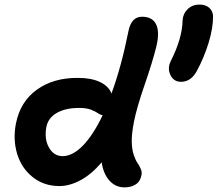

<svg xmlns="http://www.w3.org/2000/svg" viewBox="-20 -833 952 840"><path d="M772 -475.1Q740.2 -475.1 725.8 -504.4Q711.4 -533.7 727.1 -565.9Q777.3 -665 778.8 -743.2Q780.3 -772.9 801 -793Q821.8 -813 852.1 -813Q879.9 -813 895.5 -798.8Q911.1 -784.7 912.1 -763.2Q912.6 -711.4 892.8 -646.2Q873 -581.1 840.8 -522Q815.4 -475.1 772 -475.1ZM240.2 -19Q171.9 -19 122.8 -58.3Q73.7 -97.7 54.9 -160.4Q36.1 -223.1 49.8 -293Q68.8 -388.7 141.6 -440.9Q214.4 -493.2 321.8 -492.2Q379.4 -492.2 417.5 -474.1Q455.6 -456.1 467.8 -423.8Q511.2 -542.5 542 -696.8Q554.7 -759.8 601.1 -759.8Q647 -759.8 663.1 -726.3Q679.2 -692.9 664.1 -629.9Q648.4 -565.4 613.3 -463.6Q578.1 -361.8 565.9 -299.8Q555.7 -246.1 556.4 -213.1Q557.1 -180.2 564.7 -156.7Q572.3 -133.3 581.3 -120.4Q590.3 -107.4 595.9 -94Q601.6 -80.6 599.1 -67.9Q594.2 -39.6 574 -26.4Q553.7 -13.2 524.9 -13.2Q485.4 -13.2 458.7 -43Q432.1 -72.8 424.8 -123Q380.4 -70.3 332.5 -44.7Q284.7 -19 240.2 -19ZM183.1 -278.8Q172.9 -225.6 194.1 -187.7Q215.3 -149.9 253.9 -149.9Q297.4 -149.9 342.3 -195.6Q387.2 -241.2 429.2 -329.1Q419.4 -330.1 408 -338.1Q396.5 -346.2 377 -353.5Q357.4 -360.8 326.2 -360.8Q267.1 -360.8 229.2 -339.4Q191.4 -317.9 183.1 -278.8Z"/></svg>

Font: Shantell Sans Irregular
Style: Italic
Weight: 600
Italic angle: -11.31°
Designer: Stephen Nixon, Anya Danilova, Shantell Martin
Foundry: Arrow Type
Version: Version 1.006;[9816181b4]